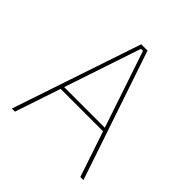

<svg xmlns="http://www.w3.org/2000/svg" viewBox="-174 -767 896 896"><g transform="rotate(45 274.0 -319.5)"><path d="M38 0 253 -639H294.5L510.5 0H490L280.5 -623H267L58.5 0ZM127 -226V-243.5H421V-226Z"/></g></svg>

Font: Anek Tamil Medium Thin
Style: Regular
Weight: 250
Version: Version 1.003